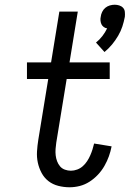

<svg xmlns="http://www.w3.org/2000/svg" viewBox="-20 -784 548 812"><path d="M422 -564 386 -604Q401 -616 413 -631.5Q425 -647 433 -664Q425 -665 418.5 -670Q412 -675 409 -681.5Q406 -688 405 -696.5Q404 -705 406 -713Q407 -723 412 -733.5Q417 -744 425.5 -751Q434 -758 444.5 -761Q455 -764 465 -764Q475 -764 484.5 -761Q494 -758 500.5 -751Q507 -744 508 -733.5Q509 -723 508 -713Q504 -692 497.5 -672Q491 -652 479.5 -632.5Q468 -613 454 -596Q440 -579 422 -564ZM274 8Q250 8 226.5 2Q203 -4 185 -18Q167 -32 156 -52.5Q145 -73 140 -96Q135 -119 136.5 -143.5Q138 -168 142 -193L184 -450H94V-520H196L231 -735H309L274 -520H444V-450H262L218 -181Q216 -168 215 -154Q214 -140 215.5 -127Q217 -114 221.5 -102Q226 -90 234 -80.5Q242 -71 254.5 -66.5Q267 -62 280 -62Q293 -62 306.5 -67Q320 -72 330.5 -81.5Q341 -91 348.5 -102.5Q356 -114 361.5 -126.5Q367 -139 371 -151.5Q375 -164 378 -177L452 -165Q448 -144 440.5 -123Q433 -102 421.5 -82Q410 -62 394 -45Q378 -28 358.5 -15.5Q339 -3 317.5 2.5Q296 8 274 8Z"/></svg>

Font: Iosevka Custom
Style: Italic
Weight: 400
Italic angle: -9°
Monospace: yes
Designer: Belleve Invis
Foundry: Belleve Invis
Version: Version 30.3.3; ttfautohint (v1.8.3)